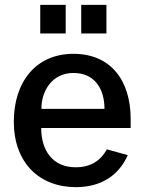

<svg xmlns="http://www.w3.org/2000/svg" viewBox="-20 -762 599 792"><path d="M519 -234V-271C519 -431 436 -540 283 -540C128 -540 37 -424 37 -260C37 -91 142 10 293 10C392 10 468 -34 507 -122L421 -146C394 -98 353 -72 292 -72C199 -72 150 -139 150 -234ZM146 -742V-624H251V-742ZM315 -742V-624H419V-742ZM151 -313C150 -385 194 -461 283 -461C371 -461 411 -395 411 -313Z"/></svg>

Font: Cheyenne Sans Medium
Style: Regular
Weight: 500
Designer: The Public Sans project authors (U.S. Web Design System), Libre Franklin designed by Pablo Impallari and Rodrigo Fuenzal
Foundry: The Cheyenne Sans Project Authors
Version: Version 2.007